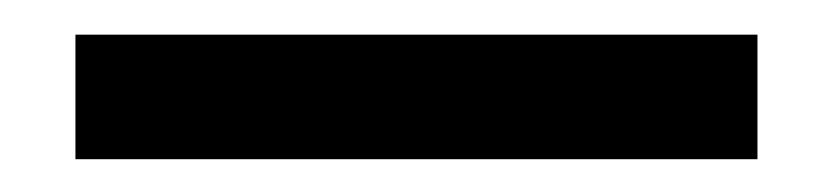

<svg xmlns="http://www.w3.org/2000/svg" viewBox="-20 -350 490 113"><path d="M425.8 -329.6V-256.3H24.4V-329.6Z"/></svg>

Font: Anka/Coder Narrow
Style: Italic
Weight: 400
Width: 3
Italic angle: -12°
Monospace: yes
Version: Version 001.100